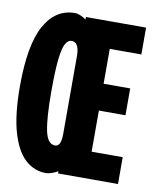

<svg xmlns="http://www.w3.org/2000/svg" viewBox="-75 -689 600 754"><g transform="rotate(10 225.0 -312.5)"><path d="M160 7Q113 7 77 -25.5Q41 -58 20.5 -128.5Q0 -199 0 -312Q0 -476 43 -554Q86 -632 164 -632Q173 -632 186 -626.5Q199 -621 208 -614V-624H448V-517H322V-378H428V-271H322V-107H446V0H207V-9Q198 -3 183.5 2Q169 7 160 7ZM176 -106Q199 -106 200 -151V-473Q198 -522 169 -522Q155 -522 145 -504Q135 -486 130 -440.5Q125 -395 125 -313Q125 -208 135.5 -157Q146 -106 176 -106Z"/></g></svg>

Font: Inconsolata SemiCondensed Black
Style: Regular
Weight: 900
Width: 4
Monospace: yes
Designer: Raph Levien, Cyreal, Brenton Simpson
Foundry: Raph Levien, Cyreal, Google
Version: Version 3.001; ttfautohint (v1.8.2.53-6de2)